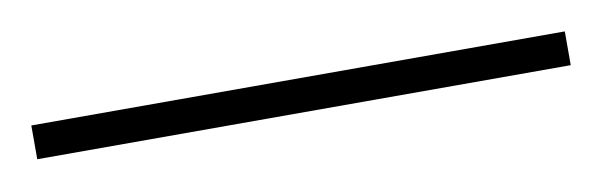

<svg xmlns="http://www.w3.org/2000/svg" viewBox="-24 34 440 140"><g transform="rotate(-10 195.5 103.5)"><path d="M393 116V91H-2V116Z"/></g></svg>

Font: Noto Sans Syriac Eastern Thin
Style: Regular
Weight: 100
Designer: Patrick Giasson and the Monotype Design Team
Foundry: Monotype Imaging Inc.
Version: Version 3.001